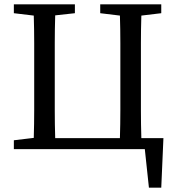

<svg xmlns="http://www.w3.org/2000/svg" viewBox="-20 -689 810 887"><path d="M44 0V-41L136 -52Q138 -117 138 -181Q138 -245 138 -310V-359Q138 -425 138 -489.5Q138 -554 136 -617L44 -628V-669H326V-628L235 -618Q233 -552 233 -488Q233 -424 233 -359V-310Q233 -244 233 -179.5Q233 -115 235 -51H534Q536 -116 536 -180.5Q536 -245 536 -310V-359Q536 -425 536 -489.5Q536 -554 534 -617L443 -628V-669H725V-628L633 -617Q631 -552 631 -488Q631 -424 631 -359V-310Q631 -244 631 -179.5Q631 -115 633 -51H735L725 178H668L649 0Z"/></svg>

Font: Source Serif Pro
Style: Regular
Weight: 400
Designer: Frank Grießhammer
Foundry: Adobe Systems Incorporated
Version: Version 2.000;PS 1.000;hotconv 16.6.51;makeotf.lib2.5.65220